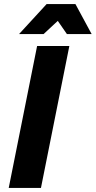

<svg xmlns="http://www.w3.org/2000/svg" viewBox="-20 -927 472 947"><path d="M432 -759H310L265 -824L195 -759H74L210 -907H352ZM182 0H23L163 -700H322Z"/></svg>

Font: Argentum Sans SemiBold
Style: Italic
Weight: 600
Italic angle: -11°
Designer: Julieta Ulanovsky (font), Cristiano Sobral (main changes and remaster)
Foundry: Julieta Ulanovsky (font), Cristiano Sobral (main changes and remaster)
Version: Version 2.007;June 15, 2022;FontCreator 14.0.0.2814 64-bit; 